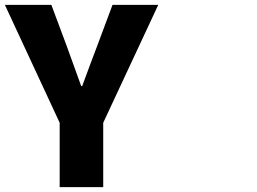

<svg xmlns="http://www.w3.org/2000/svg" viewBox="-29 -725 1049 785"><path d="M215 -223V40H393V-223L618 -705H431L369 -539C348 -483 328 -431 307 -373H303L243 -539L181 -705H-9Z"/></svg>

Font: コーポレート・ロゴ ver3 Bold
Style: Regular
Weight: 700
Designer: [KANA_main] LOGOTYPE.JP [Source Han Sans] Ryoko NISHIZUKA 西塚涼子 (kana, bopomofo & ideographs); Paul D. Hunt (Latin, Greek
Version: Version 12.001;FEAKit 1.0